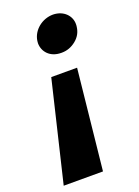

<svg xmlns="http://www.w3.org/2000/svg" viewBox="-139 -556 612 845"><g transform="rotate(-20 166.5 -133.0)"><path d="M301 -408C302 -413 302 -418 302 -422C302 -459 272 -494 221 -495C170 -495 124 -458 117 -410C117 -406 116 -403 116 -399C116 -359 146 -324 198 -324C199 -324 200 -324 201 -324C225 -324 247 -332 267 -348C287 -364 298 -384 301 -408ZM192 229 241 -239H120L8 229Z"/></g></svg>

Font: Jost
Style: Bold Italic
Weight: 700
Italic angle: -5°
Version: Version 3.710